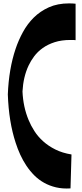

<svg xmlns="http://www.w3.org/2000/svg" viewBox="-20 -911 481 1125"><path d="M422.9 -675.8Q415.5 -676.8 408 -676.8Q400.4 -676.8 393.1 -676.8Q340.3 -676.8 300.3 -663.8Q260.3 -650.9 230.5 -629.6Q200.7 -608.4 180.4 -581.3Q160.2 -554.2 147 -525.9Q116.2 -459.5 111.8 -375Q115.7 -284.2 147.5 -208Q160.6 -175.8 181.4 -143.3Q202.1 -110.8 232.7 -83.3Q263.2 -55.7 304.2 -35.2Q345.2 -14.6 398.9 -5.9L393.1 192.9Q347.2 195.8 308.6 186.8Q270 177.7 238.3 159.9Q206.5 142.1 180.9 116.5Q155.3 90.8 134.8 60.1Q114.3 29.3 98.6 -4.9Q83 -39.1 71.8 -74.2Q31.2 -197.8 25.9 -357.9Q31.7 -507.3 71.3 -624.5Q87.9 -674.3 114 -722.4Q140.1 -770.5 177.7 -807.9Q215.3 -845.2 266.4 -868.2Q317.4 -891.1 384.8 -891.1Q396 -891.1 405 -890.6Q414.1 -890.1 422.9 -889.2Z"/></svg>

Font: Peralta
Style: Regular
Weight: 400
Designer: Astigmatic (AOETI)
Foundry: Astigmatic (AOETI)
Version: Version 1.000